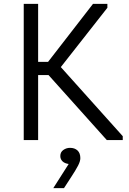

<svg xmlns="http://www.w3.org/2000/svg" viewBox="-20 -720 663 987"><path d="M529 0H611V-20L265 -406V-340L532 -680V-700H458L200 -367ZM135 -334H259V-402H135ZM176 -700H102V0H176ZM333 123 254 247H309L346 190Q369 155 381 132Q393 109 393 93Q393 67 378.5 53.5Q364 40 340 40Q321 40 305.5 51Q290 62 290 82Q290 98 301 109Q312 120 333 123Z"/></svg>

Font: Tilda Sans VF
Style: Regular
Weight: 400
Designer: ParaType Ltd
Foundry: ParaType Ltd
Version: Version 1.010